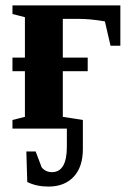

<svg xmlns="http://www.w3.org/2000/svg" viewBox="-20 -479 494 715"><path d="M391.6 -308.6 370.6 -399.4Q316.4 -408.7 273.4 -408.7H213.9V-264.6H306.6V-213.9H213.9V-43.9L288.6 -32.2V75.7Q288.6 142.6 254.4 179.2Q220.2 215.8 160.6 215.8Q115.7 215.8 81.5 198.7L78.1 85H112.8L135.3 144.5Q150.4 162.1 173.3 162.1Q229 162.1 229 66.9V0H26.4V-32.2L72.8 -43.9V-213.9H26.4V-264.6H72.8V-415L26.4 -426.8V-459H428.2V-308.6Z"/></svg>

Font: Tinos
Style: Bold
Weight: 700
Designer: Steve Matteson
Foundry: Monotype Imaging Inc.
Version: Version 1.23